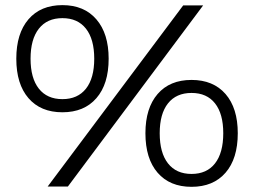

<svg xmlns="http://www.w3.org/2000/svg" viewBox="-20 -721 982 742"><path d="M43 -494.1Q43 -591.8 90.1 -646.5Q137.2 -701.2 221.2 -701.2Q305.2 -701.2 352.5 -646.2Q399.9 -591.3 399.9 -494.1Q399.9 -396 352.5 -341.6Q305.2 -287.1 221.2 -287.1Q137.2 -287.1 90.1 -341.6Q43 -396 43 -494.1ZM130.1 -610.1Q98.1 -569.3 98.1 -494.1Q98.1 -418.9 130.1 -378.4Q162.1 -337.9 221.2 -337.9Q280.3 -337.9 312.3 -378.4Q344.2 -418.9 344.2 -494.1Q344.2 -569.3 312.3 -610.1Q280.3 -650.9 221.2 -650.9Q162.1 -650.9 130.1 -610.1ZM164.1 0 688 -700.2H765.1L242.2 0ZM542 -206.1Q542 -303.2 589.1 -357.7Q636.2 -412.1 720.2 -412.1Q804.2 -412.1 851.6 -357.7Q898.9 -303.2 898.9 -206.1Q898.9 -107.9 851.6 -53.5Q804.2 1 720.2 1Q636.2 1 589.1 -53.5Q542 -107.9 542 -206.1ZM597.2 -206.1Q597.2 -130.4 629.2 -89.6Q661.1 -48.8 720.2 -48.8Q779.3 -48.8 811 -89.6Q842.8 -130.4 842.8 -206.1Q842.8 -281.2 811 -321.5Q779.3 -361.8 720.2 -361.8Q661.1 -361.8 629.2 -321.5Q597.2 -281.2 597.2 -206.1Z"/></svg>

Font: Montserrat Light
Style: Regular
Weight: 300
Designer: Julieta Ulanovsky
Foundry: Julieta Ulanovsky
Version: Version 1.000;PS 002.000;hotconv 1.0.70;makeotf.lib2.5.58329